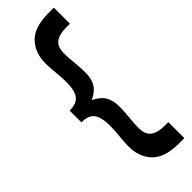

<svg xmlns="http://www.w3.org/2000/svg" viewBox="-292 -768 922 922"><g transform="rotate(-45 169.0 -307.0)"><path d="M289 136Q193 136 150.5 91.2Q108 46.5 108 -24Q108 -53.5 112 -90.8Q116 -128 116 -160Q116 -214 97.8 -240.5Q79.5 -267 30 -267V-347Q79.5 -347 97.8 -373.5Q116 -400 116 -454Q116 -486.5 112 -523.8Q108 -561 108 -590Q108 -660.5 150.5 -705.2Q193 -750 289 -750H326V-641H299Q254 -641 229.5 -623Q205 -605 205 -560Q205 -529.5 209 -491.8Q213 -454 213 -424Q213 -364 182.5 -335.2Q152 -306.5 101 -293V-321Q152 -308.5 182.5 -279.2Q213 -250 213 -190Q213 -160 209 -122.5Q205 -85 205 -54Q205 -9 229.5 9Q254 27 299 27H326V136Z"/></g></svg>

Font: Cabin Resolve
Style: Bold-Resolve
Weight: 700
Designer: Pablo Impallari
Foundry: Pablo Impallari. http://www.impallari.com Igino Marini. http://www.ikern.com
Version: Version 3.001